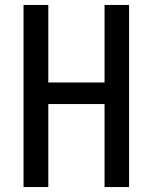

<svg xmlns="http://www.w3.org/2000/svg" viewBox="-20 -755 616 775"><path d="M75 0H175V-335H402V0H501V-735H402V-422H175V-735H75Z"/></svg>

Font: Iosevka Sparkle Medium
Style: Regular
Weight: 500
Designer: Belleve Invis
Foundry: Belleve Invis
Version: Version 4.5.0; ttfautohint (v1.8.3)